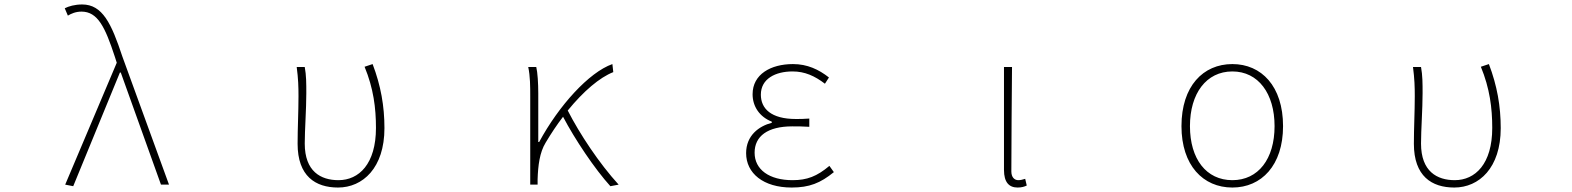

<svg xmlns="http://www.w3.org/2000/svg" viewBox="-20 -827 7040 860"><path d="M308 7 517 -502H521L701 0H737L528 -574C479 -722 439 -807 348 -807C315 -807 288 -799 270 -790L284 -757C299 -766 319 -775 345 -775C418 -775 451 -705 494 -574L503 -546L272 0Z M1494 13C1605 13 1702 -75 1702 -253C1702 -351 1686 -443 1649 -540L1613 -528C1653 -431 1664 -343 1664 -254C1664 -93 1588 -20 1496 -20C1417 -20 1345 -59 1345 -184C1345 -245 1352 -338 1352 -409C1352 -453 1352 -489 1345 -527H1309C1316 -474 1317 -438 1317 -396C1317 -325 1313 -254 1313 -183C1313 -38 1393 13 1494 13Z M2714 7 2751 0C2664 -95 2576 -228 2523 -332C2594 -419 2666 -480 2727 -504L2723 -540C2618 -503 2483 -354 2395 -191H2391V-409C2391 -453 2388 -503 2382 -527H2346C2355 -486 2355 -438 2355 -396V0H2388V-24C2390 -85 2397 -144 2424 -188C2449 -230 2475 -269 2502 -304C2555 -203 2644 -70 2714 7Z M3526 13C3605 13 3655 -7 3715 -56L3695 -84C3639 -37 3595 -20 3530 -20C3426 -20 3360 -67 3360 -143C3360 -217 3418 -261 3529 -261C3554 -261 3574 -261 3605 -259V-296C3578 -294 3565 -294 3545 -294C3433 -294 3388 -341 3388 -403C3388 -474 3453 -507 3530 -507C3585 -507 3629 -487 3675 -452L3693 -480C3647 -516 3596 -540 3532 -540C3432 -540 3351 -494 3351 -405C3351 -350 3382 -304 3437 -282V-277C3379 -262 3322 -220 3322 -141C3322 -51 3399 13 3526 13Z M4538 13C4556 13 4569 9 4579 4L4572 -26C4559 -22 4551 -20 4541 -20C4524 -20 4510 -33 4510 -59C4510 -217 4512 -368 4513 -527H4477V-66C4477 -10 4500 13 4538 13Z M5500 13C5630 13 5727 -86 5727 -262C5727 -441 5630 -540 5500 -540C5369 -540 5272 -441 5272 -262C5272 -86 5369 13 5500 13ZM5500 -20C5383 -20 5310 -115 5310 -262C5310 -408 5383 -507 5500 -507C5616 -507 5689 -408 5689 -262C5689 -115 5616 -20 5500 -20Z M6494 13C6605 13 6702 -75 6702 -253C6702 -351 6686 -443 6649 -540L6613 -528C6653 -431 6664 -343 6664 -254C6664 -93 6588 -20 6496 -20C6417 -20 6345 -59 6345 -184C6345 -245 6352 -338 6352 -409C6352 -453 6352 -489 6345 -527H6309C6316 -474 6317 -438 6317 -396C6317 -325 6313 -254 6313 -183C6313 -38 6393 13 6494 13Z"/></svg>

Font: Harano Aji Gothic CN ExtraLight
Style: Regular
Weight: 250
Foundry: Masamichi Hosoda
Version: HaranoAjiGothicCN-ExtraLight version 20230610;ttx 4.39.4